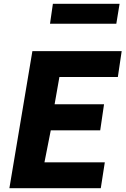

<svg xmlns="http://www.w3.org/2000/svg" viewBox="-20 -982 655 1002"><path d="M149 -715H615L595 -580H290L265 -438H523L503 -302H245L212 -135H527L506 0H29ZM256 -962H604L587 -858H241Z"/></svg>

Font: Nebula Sans Bold
Style: Regular
Weight: 700
Italic angle: -9°
Designer: Paul D. Hunt for Adobe (as Source Sans)
Foundry: Nebula Entertainment & Broadcasting LLC
Version: Version 1.010